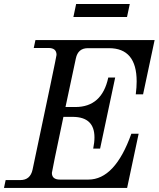

<svg xmlns="http://www.w3.org/2000/svg" viewBox="-49 -931 788 951"><path d="M580.6 0H-29.3L-21 -39.1H51.8Q101.1 -39.1 112.3 -90.8Q231 -651.4 231 -659.2Q231 -693.4 190.9 -693.4H118.2L126.5 -732.4H716.8L659.7 -463.9H623.5Q627.9 -498.5 627.9 -527.8Q627.9 -692.4 490.7 -692.4H386.2Q337.4 -692.4 326.7 -641.6L275.4 -400.9H324.2Q456.1 -400.9 487.3 -546.9H521.5L446.8 -194.8H412.6Q418.9 -225.6 418.9 -250.5Q418.9 -350.6 314 -352.1H265.1Q208 -81.5 208 -74.7Q208 -41.5 248 -41.5H388.7Q520.5 -41.5 601.6 -268.6H637.7ZM580.1 -846.7H314.5L328.1 -911.1H593.8Z"/></svg>

Font: Munson
Style: Italic
Weight: 400
Italic angle: -12°
Designer: Paul James MIller
Foundry: High-Logic / Made with FontCreator
Version: Version 2.10;May 5, 2019;FontCreator 11.5.0.2430 64-bit